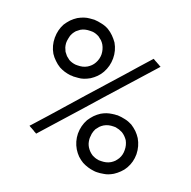

<svg xmlns="http://www.w3.org/2000/svg" viewBox="-130 -847 990 994"><g transform="rotate(20 365.5 -350.5)"><path d="M223.6 -405.3Q218.8 -405.3 213.9 -406.2Q210 -406.2 205.1 -406.2Q188.5 -408.2 171.9 -413.1Q156.2 -418 141.6 -425.8Q124 -436.5 110.4 -450.2Q95.7 -463.9 85 -480.5Q63.5 -517.6 63.5 -560.5Q62.5 -561.5 63.5 -562.5Q63.5 -604.5 83 -640.6Q93.8 -657.2 107.4 -671.9Q121.1 -685.5 137.7 -696.3Q170.9 -714.8 199.2 -716.8Q226.6 -718.8 223.6 -718.8Q245.1 -717.8 265.6 -712.9Q286.1 -709 305.7 -698.2Q323.2 -687.5 336.9 -673.8Q350.6 -660.2 362.3 -643.6Q383.8 -606.4 383.8 -563.5Q383.8 -520.5 363.3 -483.4Q353.5 -465.8 339.8 -452.1Q326.2 -438.5 309.6 -427.7Q275.4 -408.2 248 -407.2Q220.7 -405.3 223.6 -405.3ZM223.6 -466.8Q237.3 -466.8 250 -469.7Q262.7 -472.7 274.4 -479.5Q285.2 -486.3 293 -494.1Q301.8 -502.9 307.6 -513.7Q320.3 -536.1 320.3 -562.5Q319.3 -589.8 306.6 -612.3Q300.8 -622.1 292 -630.9Q283.2 -638.7 273.4 -645.5Q252.9 -656.2 236.3 -657.2Q220.7 -657.2 223.6 -657.2Q210 -657.2 197.3 -654.3Q184.6 -651.4 172.9 -644.5Q163.1 -637.7 154.3 -629.9Q146.5 -621.1 140.6 -611.3Q132.8 -597.7 130.9 -583Q127.9 -568.4 127.9 -561.5Q127.9 -559.6 127.9 -557.6Q127.9 -555.7 127.9 -553.7Q128.9 -542 131.8 -532.2Q135.7 -521.5 140.6 -511.7Q147.5 -502 155.3 -493.2Q164.1 -485.4 173.8 -478.5Q182.6 -473.6 192.4 -470.7Q202.1 -467.8 211.9 -466.8Q211.9 -466.8 216.8 -466.8Q222.7 -466.8 223.6 -466.8ZM102.5 -94.7Q120.1 -114.3 136.7 -132.8Q153.3 -152.3 170.9 -170.9Q208 -212.9 245.1 -254.9Q282.2 -295.9 318.4 -337.9Q355.5 -379.9 392.6 -420.9Q429.7 -462.9 466.8 -503.9Q496.1 -537.1 524.4 -569.3Q552.7 -601.6 582 -633.8Q583 -632.8 584 -631.8Q585.9 -630.9 586.9 -630.9Q590.8 -627.9 594.7 -626Q598.6 -624 602.5 -622.1Q605.5 -620.1 607.4 -619.1Q610.4 -617.2 613.3 -616.2Q617.2 -614.3 621.1 -611.3Q625 -609.4 628.9 -607.4Q628.9 -607.4 628.9 -606.4Q627 -604.5 623 -599.6Q569.3 -539.1 514.6 -478.5Q460.9 -418 406.2 -357.4Q369.1 -315.4 332 -273.4Q294.9 -232.4 257.8 -190.4Q229.5 -158.2 200.2 -126Q171.9 -93.8 142.6 -61.5Q141.6 -62.5 140.6 -62.5Q138.7 -63.5 137.7 -64.5Q133.8 -66.4 129.9 -68.4Q126 -71.3 123 -73.2Q120.1 -74.2 117.2 -76.2Q115.2 -77.1 112.3 -79.1Q108.4 -81.1 104.5 -83Q100.6 -85.9 96.7 -87.9Q96.7 -87.9 96.7 -88.9Q98.6 -90.8 102.5 -94.7ZM506.8 18.6Q502 18.6 497.1 18.6Q493.2 17.6 488.3 17.6Q470.7 15.6 455.1 10.7Q439.5 5.9 423.8 -2Q407.2 -11.7 392.6 -25.4Q378.9 -39.1 368.2 -56.6Q346.7 -92.8 345.7 -135.7Q345.7 -179.7 366.2 -216.8Q377 -233.4 390.6 -248Q404.3 -261.7 420.9 -272.5Q434.6 -280.3 448.2 -285.2Q462.9 -290 477.5 -292Q480.5 -293 485.4 -293Q489.3 -293.9 492.2 -293.9Q493.2 -293.9 498 -293.9Q503.9 -294.9 506.8 -294.9Q528.3 -293.9 548.8 -289.1Q568.4 -285.2 588.9 -274.4Q605.5 -263.7 620.1 -250Q633.8 -236.3 644.5 -219.7Q666 -182.6 667 -139.6Q667 -138.7 667 -137.7Q667 -95.7 646.5 -59.6Q636.7 -42 622.1 -28.3Q608.4 -14.6 591.8 -3.9Q565.4 11.7 543 14.6Q521.5 18.6 506.8 18.6ZM506.8 -233.4Q493.2 -233.4 480.5 -230.5Q467.8 -227.5 456.1 -220.7Q445.3 -213.9 437.5 -206.1Q429.7 -197.3 422.9 -187.5Q416 -173.8 413.1 -159.2Q411.1 -144.5 411.1 -137.7Q411.1 -135.7 411.1 -133.8Q411.1 -131.8 411.1 -129.9Q412.1 -118.2 415 -107.4Q418 -97.7 423.8 -87.9Q430.7 -77.1 438.5 -69.3Q446.3 -61.5 457 -54.7Q464.8 -50.8 472.7 -47.9Q481.4 -44.9 490.2 -43.9Q491.2 -43 493.2 -43Q494.1 -43 495.1 -43Q499 -43 502 -43Q505.9 -43 506.8 -43Q520.5 -43 533.2 -45.9Q545.9 -48.8 557.6 -55.7Q568.4 -62.5 576.2 -70.3Q584 -79.1 590.8 -89.8Q603.5 -112.3 602.5 -138.7Q602.5 -165 589.8 -188.5Q583 -198.2 575.2 -206.1Q566.4 -214.8 556.6 -220.7Q546.9 -225.6 538.1 -228.5Q528.3 -231.4 517.6 -233.4Q517.6 -233.4 512.7 -233.4Q507.8 -233.4 506.8 -233.4Z"/></g></svg>

Font: LeFont
Style: Light
Weight: 300
Designer: Leryon MEDIA
Version: Version 1.0